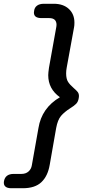

<svg xmlns="http://www.w3.org/2000/svg" viewBox="-46 -802 478 1019"><path d="M-25 160Q-18 121 27 121H68Q91 121 105.5 108Q120 95 123 75L158 -122Q175 -229 272 -286Q210 -330 210 -403Q210 -415 214 -443L253 -660Q254 -664 254 -670Q254 -706 215 -706H174Q134 -706 134 -735Q134 -741 135 -744Q137 -762 150.5 -772Q164 -782 187 -782H239Q290 -782 319.5 -754.5Q349 -727 349 -682Q349 -666 347 -657L308 -443Q305 -427 305 -413Q305 -383 315.5 -367Q326 -351 346 -334Q360 -322 366.5 -313.5Q373 -305 373 -292Q373 -285 372 -282Q369 -262 358 -251Q347 -240 326 -227Q296 -208 278 -187Q260 -166 252 -122L218 72Q208 132 174 164.5Q140 197 75 197H14Q-8 197 -18 187.5Q-28 178 -25 160Z"/></svg>

Font: Kodchasan Medium
Style: Italic
Weight: 500
Italic angle: -10°
Version: Version 1.000; ttfautohint (v1.6)